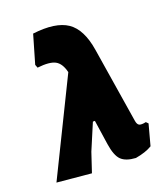

<svg xmlns="http://www.w3.org/2000/svg" viewBox="-166 -795 776 899"><g transform="rotate(-20 222.5 -346.0)"><path d="M138 9 -33 -7 196 -474Q185 -520 157.5 -535Q130 -550 68 -543L62 -559L103 -700Q219 -714 276.5 -675Q334 -636 351 -529L411 -153Q414 -134 424 -129.5Q434 -125 457 -130L467 -120L439 -16Q408 3 356 12Q307 9 284.5 -13Q262 -35 253 -95L235 -217H225L170 -87Z"/></g></svg>

Font: Alegreya Sans SC Black
Style: Italic
Weight: 900
Italic angle: -7°
Designer: Juan Pablo del Peral
Foundry: Huerta Tipografica
Version: Version 2.007